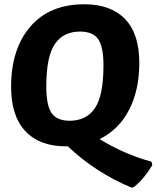

<svg xmlns="http://www.w3.org/2000/svg" viewBox="-20 -675 734 900"><path d="M375 -655Q499 -655 566 -586Q633 -517 633 -380Q633 -253 585 -160Q537 -67 447 -23Q562 48 690 83L694 99Q658 160 610 200L598 205Q427 134 297 10Q295 11 289 11Q166 11 99 -60Q32 -131 32 -268Q32 -445 122 -550Q212 -655 375 -655ZM355 -527Q277 -527 237 -468.5Q197 -410 197 -269Q197 -182 221.5 -145.5Q246 -109 307 -109Q385 -109 425 -168Q465 -227 465 -369Q465 -455 440.5 -491Q416 -527 355 -527Z"/></svg>

Font: Alegreya Sans SC ExtraBold
Style: Italic
Weight: 800
Italic angle: -7°
Designer: Juan Pablo del Peral
Foundry: Huerta Tipografica
Version: Version 2.007